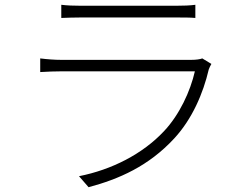

<svg xmlns="http://www.w3.org/2000/svg" viewBox="-20 -751 1040 802"><path d="M236 -731V-676C262 -677 288 -678 317 -678C369 -678 658 -678 715 -678C747 -678 774 -678 796 -676V-731C774 -728 747 -727 716 -727C656 -727 365 -727 317 -727C286 -727 261 -728 236 -731ZM863 -484 825 -507C815 -503 797 -501 780 -501C739 -501 273 -501 234 -501C210 -501 180 -503 148 -507V-450C180 -452 211 -453 234 -453C277 -453 745 -453 794 -453C775 -370 730 -272 665 -203C575 -107 446 -42 310 -15L350 31C477 -3 601 -57 708 -173C783 -254 829 -362 852 -461C854 -467 859 -477 863 -484Z"/></svg>

Font: Noto Sans KR Light
Style: Regular
Weight: 300
Designer: Ryoko NISHIZUKA 西塚涼子 (kana, bopomofo & ideographs); Paul D. Hunt (Latin, Greek & Cyrillic); Sandoll Communications 산돌커뮤니
Foundry: Adobe
Version: Version 2.004;hotconv 1.0.118;makeotfexe 2.5.65603